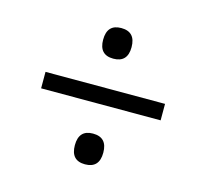

<svg xmlns="http://www.w3.org/2000/svg" viewBox="-78 -691 716 666"><g transform="rotate(15 279.5 -357.5)"><path d="M229 -546.9Q229 -602.1 279.8 -602.1Q331.1 -602.1 331.1 -546.9Q331.1 -492.2 279.8 -492.2Q229 -492.2 229 -546.9ZM64.9 -387.2H494.1V-328.1H64.9ZM229 -168Q229 -223.1 279.8 -223.1Q331.1 -223.1 331.1 -168Q331.1 -112.8 279.8 -112.8Q229 -112.8 229 -168Z"/></g></svg>

Font: Noto Serif Telugu
Style: Regular
Weight: 400
Designer: Indian Type Foundry
Foundry: Monotype Imaging Inc.
Version: Version 1.01